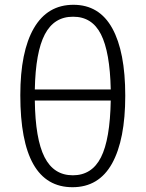

<svg xmlns="http://www.w3.org/2000/svg" viewBox="-20 -763 602 794"><path d="M281.2 -38.1Q359.9 -38.1 397.5 -112.3Q435.1 -186.5 438 -347.2H124Q126 -188.5 164.1 -113.3Q202.1 -38.1 281.2 -38.1ZM282.2 -693.8Q204.1 -694.3 165.5 -621.1Q127 -547.9 124 -393.1H438Q434.6 -547.9 397.5 -621.1Q360.4 -694.3 282.2 -693.8ZM64 -369.1Q64 -549.8 120.1 -646.5Q176.3 -743.2 283.7 -743.2Q390.6 -743.2 444.3 -646Q498 -548.8 498 -367.2Q498 -185.5 443.4 -86.9Q388.7 11.2 279.8 11.2Q64 11.2 64 -369.1Z"/></svg>

Font: FiraSans-Light
Style: Regular
Weight: 300
Designer: Carrois Corporate & Edenspiekermann AG
Foundry: Carrois Corporate GbR & Edenspiekermann AG
Version: Version 3.106;PS 003.106;hotconv 1.0.70;makeotf.lib2.5.58329